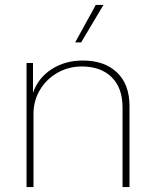

<svg xmlns="http://www.w3.org/2000/svg" viewBox="-20 -754 622 774"><path d="M502 -327V0H474V-320Q474 -400 430 -443Q386 -486 310 -486Q256 -486 211.5 -460.5Q167 -435 141 -391.5Q115 -348 115 -294V0H87V-500H113V-380Q134 -440 188 -475Q242 -510 314 -510Q401 -510 451.5 -462Q502 -414 502 -327ZM397 -734 307 -583H283L366 -734Z"/></svg>

Font: Work Sans ExtraLight
Style: Regular
Weight: 280
Designer: Wei Huang
Foundry: Wei Huang
Version: Version 1.500